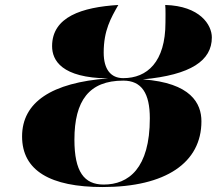

<svg xmlns="http://www.w3.org/2000/svg" viewBox="-20 -743 883 774"><path d="M394 11C648 11 792 -87 792 -254C792 -326 750 -409 556 -423C750 -441 834 -499 834 -592C834 -643 786 -719 646 -723C648 -709 647 -664 647 -652C647 -493 573 -428 477 -428C427 -428 398 -463 398 -531C398 -621 427 -670 457 -723C310 -714 190 -675 190 -557C190 -500 228 -429 416 -427C188 -410 69 -331 69 -193C69 -55 183 11 394 11ZM398 1C319 1 280 -51 280 -180C280 -337 339 -418 477 -418C551 -418 584 -367 584 -266C584 -64 498 1 398 1Z"/></svg>

Font: Noto Serif Display Black
Style: Italic
Weight: 900
Italic angle: -12°
Designer: Monotype Design Team
Foundry: Monotype Imaging Inc.
Version: Version 2.009